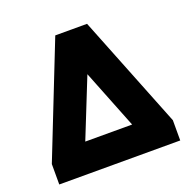

<svg xmlns="http://www.w3.org/2000/svg" viewBox="-117 -759 869 874"><g transform="rotate(-20 318.0 -322.0)"><path d="M25 0V-99L240 -644H394L611 -98V0ZM203 -143H430L317 -428Z"/></g></svg>

Font: Kanit
Style: Bold
Weight: 700
Designer: Katatrad Team
Foundry: CadsonDemak
Version: Version 2.000; ttfautohint (v1.8.3)